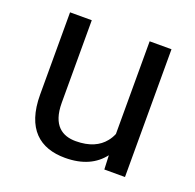

<svg xmlns="http://www.w3.org/2000/svg" viewBox="-101 -632 756 746"><g transform="rotate(20 277.0 -259.0)"><path d="M397.9 -58.1 400.4 0H485.8V-528.3H395.5V-145C390.6 -133.3 384.3 -122.6 376.5 -113.3C353 -84 314.9 -65.4 257.8 -65.4C203.1 -65.4 156.2 -92.8 156.2 -187.5V-528.3H66.4V-188.5C66.4 -46.4 137.2 9.8 240.7 9.8C314 9.8 364.7 -15.1 397.9 -58.1Z"/></g></svg>

Font: Bert Sans
Style: Regular
Weight: 400
Designer: Christian Robertson (Google), Cristiano Sobral
Foundry: Google, Cristiano Sobral
Version: Version 3.101